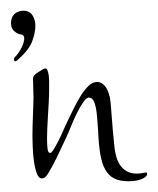

<svg xmlns="http://www.w3.org/2000/svg" viewBox="-32 -344 291 354"><path d="M51.8 -217.8Q54.2 -217.8 55.7 -213.9Q57.1 -210 57.9 -204.6Q58.6 -199.2 58.6 -193.1Q58.6 -187 58.6 -182.1Q58.6 -169.4 57.9 -156Q57.1 -142.6 56.4 -130.1Q55.7 -117.7 55.2 -107.2Q54.7 -96.7 54.7 -89.8Q54.7 -77.1 55.7 -69.6Q56.6 -62 60.5 -62Q63 -62 66.9 -68.4Q70.8 -74.7 75.4 -83.7Q80.1 -92.8 84.5 -103Q88.9 -113.3 92.8 -121.1Q97.7 -131.3 103.8 -143.8Q109.9 -156.2 116.7 -167.2Q123.5 -178.2 131.1 -185.5Q138.7 -192.9 147 -192.9Q152.3 -192.9 156.5 -189.9Q160.6 -187 163.6 -182.4Q166.5 -177.7 168.2 -172.6Q169.9 -167.5 170.9 -163.1Q172.4 -151.9 174.1 -127.7Q175.8 -103.5 178.7 -76.2Q181.2 -48.8 191.9 -36.4Q202.6 -23.9 219.7 -23.9Q226.6 -23.9 230.7 -24.9Q234.9 -25.9 237.8 -25.9Q240.2 -25.9 238.8 -21Q238.3 -20 236.6 -18.3Q234.9 -16.6 231 -14.6Q227.1 -12.7 220.5 -11.2Q213.9 -9.8 204.6 -9.8Q189 -9.8 178.7 -14.9Q168.5 -20 162.1 -31.2Q155.8 -42.5 152.8 -60.3Q149.9 -78.1 148.9 -103Q147.9 -114.7 147.2 -125.7Q146.5 -136.7 144.8 -145.3Q143.1 -153.8 140.1 -158.9Q137.2 -164.1 131.8 -164.1Q127.4 -164.1 121.3 -155.3Q115.2 -146.5 109.4 -134.5Q103.5 -122.6 98.4 -109.9Q93.3 -97.2 89.8 -89.8Q79.1 -66.9 72 -52.2Q64.9 -37.6 56.6 -23.9Q54.2 -20 51.5 -17.6Q48.8 -15.1 44.9 -15.1Q39.1 -15.1 35.6 -24.9Q32.2 -34.7 30.5 -47.4Q28.8 -60.1 28.3 -73Q27.8 -85.9 27.8 -92.8Q27.8 -100.6 28.1 -111.8Q28.3 -123 28.8 -133.8Q29.3 -144.5 29.5 -153.3Q29.8 -162.1 29.8 -165Q29.8 -168 29.5 -173.1Q29.3 -178.2 29.3 -183.3Q29.3 -188.5 29.1 -192.6Q28.8 -196.8 28.8 -198.2Q28.8 -202.1 31 -204.8Q33.2 -207.5 35.6 -209Q38.1 -210.4 43.5 -214.1Q48.8 -217.8 51.8 -217.8ZM11.2 -324.2Q22.5 -324.2 27.8 -315.9Q33.2 -307.6 33.2 -296.4Q33.2 -283.7 27.3 -267.8Q21.5 -252 0.5 -233.4Q-2 -231 -3.4 -231Q-4.9 -231 -5.6 -232.2Q-6.3 -233.4 -6.1 -235.4Q-5.9 -237.3 -4.9 -238.3Q1 -244.1 5.1 -251.2Q9.3 -258.3 11.2 -264.6Q13.2 -271 12.5 -275.4Q11.7 -279.8 7.3 -280.3Q0.5 -281.2 -5.6 -286.4Q-11.7 -291.5 -11.7 -301.3Q-11.7 -312.5 -5.1 -318.4Q1.5 -324.2 11.2 -324.2Z"/></svg>

Font: Stalemate
Style: Regular
Weight: 400
Designer: Astigmatic (AOETI)
Foundry: Astigmatic (AOETI)
Version: Version 001.000